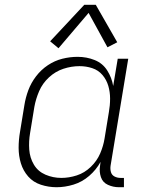

<svg xmlns="http://www.w3.org/2000/svg" viewBox="-20 -776 616 804"><path d="M217 8Q252 8 288 -3Q324 -14 353.5 -39.5Q383 -65 401 -98L399 -82Q395 -57 402.5 -34.5Q410 -12 432 -2Q454 8 478 8H499V-31H485Q471 -31 459.5 -37Q448 -43 444.5 -55.5Q441 -68 443 -82L517 -530H473L454 -416Q448 -451 429 -481Q410 -511 376.5 -524.5Q343 -538 305 -538Q273 -538 241 -530Q209 -522 180.5 -503Q152 -484 131 -456.5Q110 -429 98.5 -398Q87 -367 82 -335L64 -225Q58 -191 58 -157Q58 -123 67.5 -92Q77 -61 98 -37Q119 -13 151 -2.5Q183 8 217 8ZM237 -31Q202 -31 170.5 -44.5Q139 -58 122 -86.5Q105 -115 102.5 -149.5Q100 -184 106 -219L124 -329Q130 -362 144 -394.5Q158 -427 185 -452Q212 -477 245.5 -488Q279 -499 313 -499Q341 -499 366.5 -490.5Q392 -482 409 -462Q426 -442 433.5 -416.5Q441 -391 441 -363Q441 -335 436 -307L418 -197Q413 -165 399.5 -133.5Q386 -102 360 -77Q334 -52 301.5 -41.5Q269 -31 237 -31ZM225 -574 351 -722 430 -578 471 -599 381 -756H333L190 -603Z"/></svg>

Font: Iosevka Sparkle Extralight
Style: Italic
Weight: 200
Italic angle: -9°
Designer: Belleve Invis
Foundry: Belleve Invis
Version: Version 4.5.0; ttfautohint (v1.8.3)